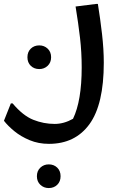

<svg xmlns="http://www.w3.org/2000/svg" viewBox="-57 -469 630 973"><path d="M7 55Q59 117 111.5 138Q164 159 220 159Q267 159 313 133Q357 42 357 -127Q357 -204 348.5 -277.5Q340 -351 326 -436L430 -449H439Q451 -375 460 -297Q469 -219 469 -151Q469 60 396.5 160Q324 260 191 260Q138 260 93.5 241.5Q49 223 16 196Q-17 169 -37 143L-2 55ZM142 -119Q116 -119 99 -135.5Q82 -152 82 -179Q82 -206 99 -222.5Q116 -239 142 -239Q167 -239 184.5 -222.5Q202 -206 202 -179Q202 -152 184.5 -135.5Q167 -119 142 -119ZM130 424Q130 397 147.5 380.5Q165 364 190 364Q216 364 233 380.5Q250 397 250 424Q250 451 233 467.5Q216 484 190 484Q165 484 147.5 467.5Q130 451 130 424Z"/></svg>

Font: Kufam Medium
Style: Regular
Weight: 500
Designer: Wael Morcos, Artur Schmal
Foundry: Original Type
Version: Version 1.300; ttfautohint (v1.8.3)